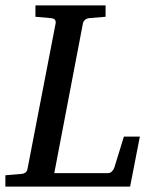

<svg xmlns="http://www.w3.org/2000/svg" viewBox="-35 -691 573 711"><path d="M446.8 0H-15.1V-42L43 -46.9Q64 -48.3 66.9 -65.9L170.9 -604Q172.4 -612.3 168.5 -617.7Q164.6 -623 151.9 -624L96.2 -628.9V-670.9H356V-628.9L296.9 -624Q285.6 -623 279.5 -617.2Q273.4 -611.3 272 -604L166 -49.8H362.8Q372.6 -49.8 378.7 -55.4Q384.8 -61 388.2 -69.8L423.8 -185.1H482.9Z"/></svg>

Font: Charis SIL Am
Style: Italic
Weight: 400
Italic angle: -11°
Foundry: SIL International
Version: Version 5.000